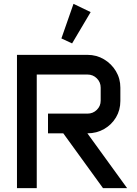

<svg xmlns="http://www.w3.org/2000/svg" viewBox="-20 -980 711 1000"><path d="M362.8 -960 452.1 -917 355.5 -753.9 299.8 -779.8ZM68.4 -694.3H435.5Q482.9 -694.3 521.7 -671.1Q560.5 -647.9 583.7 -609.4Q606.9 -570.8 606.9 -523.4V-454.1Q606.9 -406.7 584.2 -368.7Q561.5 -330.6 522.5 -308.1Q483.4 -285.6 435.1 -285.6L642.1 0H516.6L309.6 -285.6H230V-388.2H435.5Q464.4 -388.2 484.4 -408Q504.4 -427.7 504.4 -455.6V-523.4Q504.4 -551.8 484.4 -571.8Q464.4 -591.8 435.5 -591.8H171.4V0H68.4Z"/></svg>

Font: Anta
Style: Regular
Weight: 400
Designer: Sergej Lebedev
Foundry: Sergej Lebedev
Version: Version 1.000; ttfautohint (v1.8.4.7-5d5b)